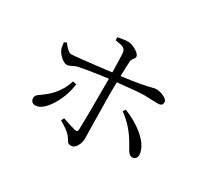

<svg xmlns="http://www.w3.org/2000/svg" viewBox="-145 -951 1290 1195"><g transform="rotate(30 500.0 -353.5)"><path d="M476.6 16.6Q463.9 16.6 456.1 9.8Q451.2 5.9 444.3 -6.8Q435.5 -20.5 428.7 -29.3Q402.3 -58.6 346.7 -89.8L356.4 -110.4Q359.4 -109.4 366.2 -107.4Q428.7 -85.9 451.2 -81.1Q470.7 -77.1 471.7 -93.8Q474.6 -138.7 474.6 -380.9Q474.6 -421.9 474.6 -462.9Q464.8 -461.9 442.4 -459Q317.4 -441.4 274.4 -431.6Q253.9 -427.7 231.4 -415Q214.8 -406.2 204.1 -406.2Q187.5 -406.2 165 -424.3Q142.6 -442.4 129.9 -465.8Q122.1 -481.4 118.2 -519.5L135.7 -527.3Q172.9 -476.6 196.3 -477.5Q233.4 -478.5 428.7 -502Q460.9 -505.9 473.6 -507.8Q471.7 -626 468.8 -648.4Q465.8 -669.9 448.2 -678.7Q433.6 -685.5 391.6 -691.4L390.6 -712.9Q435.5 -722.7 463.9 -722.7Q494.1 -721.7 524.4 -702.1Q554.7 -682.6 554.7 -666Q554.7 -658.2 545.9 -647.5Q534.2 -633.8 533.2 -619.1Q531.2 -594.7 529.3 -513.7Q668.9 -531.2 740.2 -550.8Q755.9 -554.7 762.7 -554.7Q791 -554.7 818.4 -541Q847.7 -526.4 847.7 -510.3Q847.7 -494.1 839.8 -487.8Q832 -481.4 813.5 -481.4Q799.8 -481.4 773.4 -482.4Q737.3 -484.4 713.9 -484.4Q677.7 -484.4 542 -469.7Q532.2 -468.8 528.3 -468.8Q527.3 -436.5 527.3 -379.9Q527.3 -334 530.3 -159.2Q532.2 -78.1 532.2 -68.4Q532.2 -35.2 516.6 -9.8Q501 16.6 476.6 16.6ZM160.2 -89.8Q143.6 -89.8 134.8 -99.6Q126 -109.4 126 -124Q126 -136.7 133.8 -145.5Q138.7 -151.4 156.2 -163.1Q168.9 -171.9 175.8 -177.7Q224.6 -214.8 252 -256.8Q274.4 -289.1 290 -336.9L315.4 -331.1Q306.6 -248 259.8 -170.9Q210 -89.8 160.2 -89.8ZM844.7 -111.3Q830.1 -111.3 817.4 -125Q809.6 -133.8 796.9 -158.2Q790 -168.9 787.1 -174.8Q733.4 -271.5 649.4 -331.1L663.1 -348.6Q743.2 -316.4 799.8 -269.5Q864.3 -215.8 875 -159.2Q878.9 -138.7 870.6 -125Q862.3 -111.3 844.7 -111.3Z"/></g></svg>

Font: Bpmf Zihi Only R
Style: R
Weight: 400
Foundry: But Ko
Version: Version 1.320